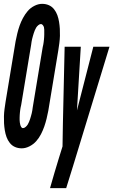

<svg xmlns="http://www.w3.org/2000/svg" viewBox="-42 -763 589 998"><path d="M71 8Q52 8 36 1Q20 -6 9 -20Q-2 -34 -8 -50.5Q-14 -67 -17 -85.5Q-20 -104 -21 -122Q-22 -140 -21.5 -158.5Q-21 -177 -18.5 -196Q-16 -215 -13 -234L39 -548Q43 -569 48 -589.5Q53 -610 60 -630Q67 -650 77.5 -669.5Q88 -689 102 -705.5Q116 -722 136.5 -732.5Q157 -743 177 -743Q196 -743 212 -736Q228 -729 239 -715Q250 -701 256 -684.5Q262 -668 265 -649.5Q268 -631 269 -613Q270 -595 269.5 -576.5Q269 -558 266.5 -539Q264 -520 261 -501L209 -187Q205 -166 200 -145.5Q195 -125 188 -105Q181 -85 171 -65.5Q161 -46 146.5 -29.5Q132 -13 111.5 -2.5Q91 8 71 8ZM77 -97Q84 -97 91 -103Q98 -109 102 -115.5Q106 -122 109 -129.5Q112 -137 114.5 -144.5Q117 -152 119 -159.5Q121 -167 123 -174.5Q125 -182 126 -189.5Q127 -197 128 -204L180 -518Q182 -525 183 -531.5Q184 -538 185 -544.5Q186 -551 186.5 -557.5Q187 -564 187.5 -570.5Q188 -577 188 -583.5Q188 -590 188 -596Q188 -602 188 -608.5Q188 -615 186.5 -621Q185 -627 180.5 -632.5Q176 -638 171 -638Q164 -638 157 -632Q150 -626 146 -619.5Q142 -613 139 -605.5Q136 -598 133.5 -590.5Q131 -583 129 -575.5Q127 -568 125 -560.5Q123 -553 122 -545.5Q121 -538 120 -531L68 -217Q66 -210 65 -203.5Q64 -197 63 -190.5Q62 -184 61.5 -177.5Q61 -171 60.5 -164.5Q60 -158 60 -151.5Q60 -145 60 -139Q60 -133 61 -126.5Q62 -120 63.5 -114Q65 -108 68.5 -102.5Q72 -97 77 -97ZM218 215Q229 176 240.5 137Q252 98 264 59L283 -2L285 -124L294 -520H378L358 -189L443 -520H527L339 96L302 215Z"/></svg>

Font: Iosevka Extrabold Oblique
Style: Regular
Weight: 800
Italic angle: -9°
Monospace: yes
Designer: Belleve Invis
Foundry: Belleve Invis
Version: Version 32.5.0; ttfautohint (v1.8.4)